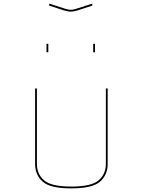

<svg xmlns="http://www.w3.org/2000/svg" viewBox="-20 -1119 786 1061"><path d="M174 -630H184V-213Q184 -157 223.5 -122.5Q263 -88 374 -88Q485 -88 525 -122.5Q565 -157 565 -213V-630H575V-213Q575 -153 533 -115.5Q491 -78 374 -78Q257 -78 215.5 -115.5Q174 -153 174 -213ZM247 -830H237V-877H247ZM505 -830H495V-877H505ZM252 -1099 339 -1071Q346 -1069 353.5 -1067Q361 -1065 371 -1065Q381 -1065 388.5 -1067Q396 -1069 403 -1071L490 -1099V-1088L407 -1061Q398 -1059 390 -1057Q382 -1055 371 -1055Q360 -1055 352 -1057Q344 -1059 335 -1061L252 -1088Z"/></svg>

Font: Bungee Hairline
Style: Regular
Weight: 400
Designer: David Jonathan Ross
Foundry: David Jonathan Ross
Version: Version 1.001;PS 1.0;hotconv 1.0.72;makeotf.lib2.5.5900